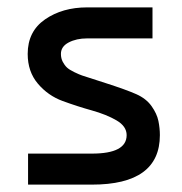

<svg xmlns="http://www.w3.org/2000/svg" viewBox="-20 -500 493 520"><path d="M393 -480V-396H216Q187 -396 166 -385Q145 -374 145 -354Q145 -342 150 -332.5Q155 -323 161.5 -317Q168 -311 181.5 -304.5Q195 -298 202.5 -295.5Q210 -293 266 -275Q322 -257 349 -245Q376 -233 390.5 -212.5Q405 -192 409 -172.5Q413 -153 413 -134Q413 0 229 0H56V-84H229Q323 -84 323 -134Q323 -158 295.5 -174Q268 -190 228.5 -201Q189 -212 149.5 -226.5Q110 -241 82.5 -273.5Q55 -306 55 -354Q55 -415 102 -447.5Q149 -480 216 -480Z"/></svg>

Font: Baumans
Style: Regular
Weight: 400
Designer: Henadij Zarechnjuk
Foundry: Cyreal (www.cyreal.org)
Version: Version 001.001